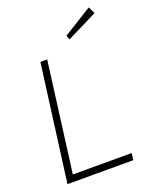

<svg xmlns="http://www.w3.org/2000/svg" viewBox="-159 -967 857 1058"><g transform="rotate(-20 269.5 -438.5)"><path d="M140 -685H180L96 -41H441L436 -1H50ZM324 -771 493 -876 513 -836 334 -747Z"/></g></svg>

Font: Bellota Text Light
Style: Italic
Weight: 300
Italic angle: -7.5°
Designer: Kemie Guaida
Foundry: Kemie Guaida
Version: Version 4.001